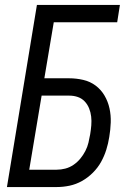

<svg xmlns="http://www.w3.org/2000/svg" viewBox="-20 -755 540 775"><path d="M8 0 129 -735H464L453 -665H197L159 -439H259Q288 -439 316 -432.5Q344 -426 366 -409.5Q388 -393 402 -369Q416 -345 422 -317.5Q428 -290 427 -260.5Q426 -231 421 -202Q417 -176 409 -150.5Q401 -125 388 -101.5Q375 -78 355 -58Q335 -38 311 -24.5Q287 -11 261 -5.5Q235 0 209 0ZM98 -70H209Q226 -70 243.5 -74.5Q261 -79 276.5 -89.5Q292 -100 304 -114.5Q316 -129 324.5 -145.5Q333 -162 337 -179Q341 -196 344 -213Q347 -231 348.5 -249Q350 -267 348 -284.5Q346 -302 339.5 -318Q333 -334 321.5 -346Q310 -358 294 -363.5Q278 -369 260 -369H148Z"/></svg>

Font: Iosevka Custom
Style: Italic
Weight: 400
Italic angle: -9°
Monospace: yes
Designer: Belleve Invis
Foundry: Belleve Invis
Version: Version 30.3.3; ttfautohint (v1.8.3)